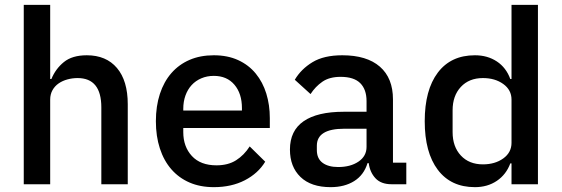

<svg xmlns="http://www.w3.org/2000/svg" viewBox="-20 -760 2317 792"><path d="M78 -740H187V-434H192Q209 -476 243.5 -504Q278 -532 338 -532Q418 -532 462.5 -479.5Q507 -427 507 -330V0H398V-317Q398 -438 300 -438Q279 -438 258.5 -432.5Q238 -427 222 -416Q206 -405 196.5 -388Q187 -371 187 -349V0H78Z M862 12Q806 12 762 -7Q718 -26 687 -61.5Q656 -97 639.5 -147.5Q623 -198 623 -260Q623 -322 639.5 -372.5Q656 -423 687 -458.5Q718 -494 762 -513Q806 -532 862 -532Q919 -532 962.5 -512Q1006 -492 1035 -456.5Q1064 -421 1078.5 -374Q1093 -327 1093 -273V-232H736V-215Q736 -155 771.5 -116.5Q807 -78 873 -78Q921 -78 954 -99Q987 -120 1010 -156L1074 -93Q1045 -45 990 -16.5Q935 12 862 12ZM862 -447Q834 -447 810.5 -437Q787 -427 770.5 -409Q754 -391 745 -366Q736 -341 736 -311V-304H978V-314Q978 -374 947 -410.5Q916 -447 862 -447Z M1595 0Q1552 0 1529 -24.5Q1506 -49 1501 -87H1496Q1481 -38 1441 -13Q1401 12 1344 12Q1263 12 1219.5 -30Q1176 -72 1176 -143Q1176 -221 1232.5 -260Q1289 -299 1398 -299H1492V-343Q1492 -391 1466 -417Q1440 -443 1385 -443Q1339 -443 1310 -423Q1281 -403 1261 -372L1196 -431Q1222 -475 1269 -503.5Q1316 -532 1392 -532Q1493 -532 1547 -485Q1601 -438 1601 -350V-89H1656V0ZM1375 -71Q1426 -71 1459 -93.5Q1492 -116 1492 -154V-229H1400Q1287 -229 1287 -159V-141Q1287 -106 1310.5 -88.5Q1334 -71 1375 -71Z M2090 -86H2085Q2068 -40 2029.5 -14Q1991 12 1939 12Q1840 12 1786 -59.5Q1732 -131 1732 -260Q1732 -389 1786 -460.5Q1840 -532 1939 -532Q1991 -532 2029.5 -506.5Q2068 -481 2085 -434H2090V-740H2199V0H2090ZM1972 -82Q2022 -82 2056 -106.5Q2090 -131 2090 -171V-349Q2090 -389 2056 -413.5Q2022 -438 1972 -438Q1915 -438 1881 -401.5Q1847 -365 1847 -305V-215Q1847 -155 1881 -118.5Q1915 -82 1972 -82Z"/></svg>

Font: IBM Plex Sans Arabic Medm
Style: Regular
Weight: 500
Designer: Mike Abbink, Paul van der Laan, Pieter van Rosmalen, Wael Morcos, Khajak Apelian
Foundry: Bold Monday
Version: Version 1.005